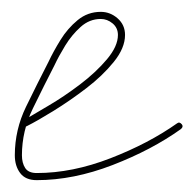

<svg xmlns="http://www.w3.org/2000/svg" viewBox="-20 -290 328 324"><path d="M17 -79Q14 -85 20 -87Q35 -96 61.5 -111.5Q88 -127 115 -147.5Q142 -168 160.5 -190Q179 -212 179 -231Q179 -243 170 -250.5Q161 -258 150 -258Q131 -258 116 -244.5Q101 -231 90 -213Q79 -195 72 -180Q72 -180 72 -180Q72 -180 72 -180Q54 -145 35.5 -107Q17 -69 17 -28Q17 -15 22.5 -6.5Q28 2 42 2Q102 2 166.5 -23Q231 -48 279 -82Q279 -82 279 -82Q279 -82 279 -82Q283 -85 287 -80Q290 -76 285 -72Q236 -37 170 -11.5Q104 14 42 14Q23 14 14 2Q5 -10 5 -28Q5 -71 24 -110Q43 -149 62 -186Q62 -186 62 -186Q62 -186 62 -186Q70 -203 82 -222.5Q94 -242 111 -256Q128 -270 150 -270Q166 -270 178.5 -259Q191 -248 191 -231Q191 -209 172 -185.5Q153 -162 125.5 -141Q98 -120 70.5 -103Q43 -86 25 -77Q20 -74 17 -79Z"/></svg>

Font: FRB American Cursive Guidelines Arrows Thin
Style: Italic
Weight: 100
Italic angle: -25°
Version: Version 2.0;Modular Font Editor K font №1